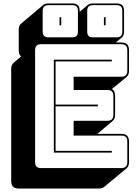

<svg xmlns="http://www.w3.org/2000/svg" viewBox="-20 -977 794 1116"><path d="M555 119H91Q67 119 56 108Q45 97 45 73V-575Q45 -588 48.5 -597Q52 -606 59 -612L103 -649Q96 -654 92.5 -662.5Q89 -671 89 -684V-805Q89 -818 92.5 -826Q96 -834 102 -839L231 -948Q236 -952 244 -954.5Q252 -957 262 -957H400Q422 -957 432.5 -946.5Q443 -936 443 -914V-908L490 -948Q495 -952 502.5 -954.5Q510 -957 520 -957H658Q680 -957 690.5 -946.5Q701 -936 701 -914V-793Q701 -781 697.5 -772.5Q694 -764 688 -759L653 -730H684Q708 -730 719 -719Q730 -708 730 -684V-567Q730 -554 726.5 -545Q723 -536 716 -530L630 -459Q640 -454 644.5 -444Q649 -434 649 -418V-311Q649 -298 645.5 -289Q642 -280 635 -274L546 -199H684Q708 -199 719 -188Q730 -177 730 -153V-36Q730 -23 726.5 -14Q723 -5 716 1L586 109Q582 113 573.5 116Q565 119 555 119ZM658 -760Q675 -760 683 -768Q691 -776 691 -793V-914Q691 -931 683 -939Q675 -947 658 -947H520Q503 -947 495 -939Q487 -931 487 -914V-793Q487 -776 495 -768Q503 -760 520 -760ZM400 -760Q417 -760 425 -768Q433 -776 433 -793V-914Q433 -931 425 -939Q417 -947 400 -947H262Q245 -947 236.5 -939Q228 -931 228 -914V-793Q228 -776 236.5 -768Q245 -760 262 -760ZM594 -830H584V-877H594ZM336 -830H326V-877H336ZM684 0Q703 0 711.5 -8.5Q720 -17 720 -36V-153Q720 -172 711.5 -180.5Q703 -189 684 -189H408V-275H603Q622 -275 630.5 -283.5Q639 -292 639 -311V-418Q639 -437 630.5 -445.5Q622 -454 603 -454H408V-531H684Q703 -531 711.5 -539.5Q720 -548 720 -567V-684Q720 -703 711.5 -711.5Q703 -720 684 -720H220Q201 -720 192.5 -711.5Q184 -703 184 -684V-36Q184 -17 192.5 -8.5Q201 0 220 0ZM630 -100V-90H293V-630H630V-620H303V-369H549V-359H303V-100Z"/></svg>

Font: Bungee Shade
Style: Regular
Weight: 400
Designer: David Jonathan Ross
Foundry: David Jonathan Ross
Version: Version 1.001;PS 1.0;hotconv 1.0.72;makeotf.lib2.5.5900